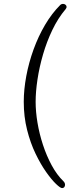

<svg xmlns="http://www.w3.org/2000/svg" viewBox="-20 -809 390 986"><path d="M299 157Q290 157 267.5 135.5Q245 114 217 74.5Q189 35 162.5 -20Q136 -75 119 -142.5Q102 -210 102 -286Q102 -349 115 -418.5Q128 -488 152.5 -555.5Q177 -623 211.5 -681.5Q246 -740 289 -783Q295 -789 304 -789Q311 -789 316.5 -784.5Q322 -780 322 -773Q322 -769 317 -762Q278 -716 249 -655.5Q220 -595 201 -529.5Q182 -464 172.5 -401Q163 -338 163 -286Q163 -236 172.5 -179Q182 -122 200.5 -65.5Q219 -9 245.5 40Q272 89 306 122Q314 130 314 140Q314 147 310 152Q306 157 299 157Z"/></svg>

Font: Moon Stars Kai T Light
Style: Regular
Weight: 300
Designer: GuiWonder
Version: Version 1.101